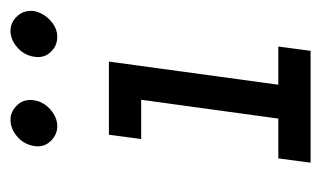

<svg xmlns="http://www.w3.org/2000/svg" viewBox="-140 -458 598 357"><g transform="rotate(-90 158.5 -279.0)"><path d="M43 -60H117L152 -315H79L87 -375H223L180 -60H251L243 0H35ZM232 -514Q235 -533 249.5 -545.5Q264 -558 280 -558Q296 -558 307.5 -545.5Q319 -533 317 -514Q313 -496 299 -483.5Q285 -471 269 -471Q252 -471 240.5 -483.5Q229 -496 232 -514ZM66 -514Q69 -533 83.5 -545.5Q98 -558 115 -558Q130 -558 142 -545.5Q154 -533 151 -514Q148 -496 133.5 -483.5Q119 -471 103 -471Q87 -471 75 -483.5Q63 -496 66 -514Z"/></g></svg>

Font: Josefin Slab SemiBold
Style: Italic
Weight: 600
Italic angle: -12°
Designer: Santiago Orozco
Foundry: Typemade
Version: Version 2.000